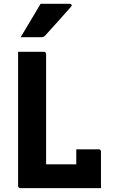

<svg xmlns="http://www.w3.org/2000/svg" viewBox="-20 -966 590 986"><path d="M83.9 0Q81.8 0 79.8 -0.9Q77.8 -1.9 76.3 -3.4Q74.8 -4.9 73.9 -6.9Q72.9 -8.9 72.9 -11Q72.9 -88.3 72.9 -166.1Q72.9 -244 72.9 -321.2Q72.9 -398.4 72.9 -472.7Q72.9 -546.9 72.9 -617.1Q72.9 -637.8 72.9 -658.5Q72.9 -679.3 72.9 -700Q106.8 -700 139.8 -700Q172.8 -700 205.8 -700Q209 -700 211.4 -698.5Q213.8 -697 215.3 -694.5Q216.8 -692 216.8 -689Q216.8 -619.2 216.8 -548.1Q216.8 -477 216.8 -405.6Q216.8 -334.1 216.8 -263Q216.8 -191.9 216.8 -122.1H390.7Q417.3 -122.1 435.6 -115.5Q453.9 -108.9 466.1 -94.1Q478.2 -79.4 485.8 -56.4Q493.4 -33.5 498.5 0ZM371.7 -199.2Q392.4 -199.2 411.2 -199.2Q430.1 -199.2 448.6 -199.2Q467 -199.2 487.5 -199.2Q490.5 -199.2 493 -197.7Q495.5 -196.2 497 -193.7Q498.5 -191.2 498.5 -188.2Q498.5 -169.3 498.5 -145.1Q498.5 -120.9 498.5 -94.5Q498.5 -68.1 498.5 -43.5Q498.5 -18.9 498.5 0Q450.4 -4.3 422.3 -18.4Q394.2 -32.5 383 -55.3Q371.7 -78.1 371.7 -107.8Q371.7 -122 371.7 -138.2Q371.7 -154.4 371.7 -170.5Q371.7 -186.7 371.7 -199.2ZM188.4 -946.4Q226 -946.4 247.4 -946.4Q268.9 -946.4 288.4 -946.4Q308 -946.4 339.4 -946.4Q345.4 -946.4 347.5 -941.8Q349.7 -937.3 345.5 -932.3Q326.7 -911.1 312.4 -895Q298.1 -879 284.5 -863.6Q270.8 -848.3 253.4 -829.1Q236 -809.9 209.9 -781.3Q207.9 -779.1 203.8 -777.1Q199.7 -775 193.7 -775Q166.3 -775 148.8 -775Q131.3 -775 117.3 -775Q103.3 -775 86.2 -775Q104.6 -805.9 120.9 -833.2Q137.2 -860.6 154 -888.4Q170.8 -916.3 188.4 -946.4Z"/></svg>

Font: Recursive Sans Linear Light
Style: Regular
Weight: 300
Version: Version 1.085